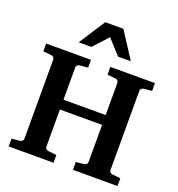

<svg xmlns="http://www.w3.org/2000/svg" viewBox="-159 -1046 1088 1176"><g transform="rotate(20 384.5 -458.5)"><path d="M738.8 0H448.2V-50.8L500 -56.2Q509.3 -57.1 515.6 -62.7Q522 -68.4 522 -78.1V-319.8H247.1V-78.1Q247.1 -68.4 253.4 -62.7Q259.8 -57.1 269 -56.2L321.8 -50.8V0H29.8V-50.8L82 -56.2Q91.3 -57.1 97.7 -62.7Q104 -68.4 104 -78.1V-592.8Q104 -602.5 97.7 -608.6Q91.3 -614.7 82 -615.2L29.8 -620.1V-670.9H321.8V-620.1L269 -615.2Q259.8 -614.7 253.4 -608.6Q247.1 -602.5 247.1 -592.8V-383.8H522V-592.8Q522 -602.5 515.6 -608.6Q509.3 -614.7 500 -615.2L448.2 -620.1V-670.9H738.8V-620.1L687 -615.2Q678.7 -614.7 671.9 -608.6Q665 -602.5 665 -592.8V-78.1Q665 -68.4 671.4 -62.7Q677.7 -57.1 687 -56.2L738.8 -50.8ZM554.2 -746.1H471.2L384.3 -841.3L297.4 -746.1H214.4L325.2 -917.5H443.4Z"/></g></svg>

Font: Charis
Style: Bold
Weight: 700
Designer: Walt Agee, Miriam Martin, Annie Olsen, Victor Gaultney, Lorna Priest, Alan Ward, Bob Hallissy, Martin Hosken, Sharon Cor
Foundry: SIL Global
Version: Version 7.000